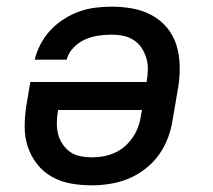

<svg xmlns="http://www.w3.org/2000/svg" viewBox="-20 -548 640 576"><path d="M255 8Q223 8 192.5 2.5Q162 -3 136 -17.5Q110 -32 91.5 -55.5Q73 -79 63.5 -107.5Q54 -136 54 -167.5Q54 -199 59 -231L71 -302H420V-303Q423 -321 423.5 -339Q424 -357 419 -373.5Q414 -390 405 -404Q396 -418 381.5 -427.5Q367 -437 350 -440.5Q333 -444 315 -444Q295 -444 274.5 -441Q254 -438 235 -429.5Q216 -421 200.5 -405Q185 -389 180 -369H84Q90 -393 102 -416Q114 -439 132 -458Q150 -477 172 -491Q194 -505 218 -513.5Q242 -522 266.5 -525Q291 -528 315 -528Q347 -528 377.5 -522.5Q408 -517 435 -502.5Q462 -488 481 -465Q500 -442 509 -413.5Q518 -385 519 -353Q520 -321 515 -289L498 -189Q494 -162 484 -135Q474 -108 457 -84Q440 -60 416 -41.5Q392 -23 365.5 -12Q339 -1 310.5 3.5Q282 8 255 8ZM256 -76Q273 -76 290 -79Q307 -82 324 -89.5Q341 -97 355 -109.5Q369 -122 379 -137Q389 -152 395 -169Q401 -186 403 -203L406 -218H154V-217Q151 -199 150.5 -181.5Q150 -164 154 -147Q158 -130 167.5 -116Q177 -102 190 -92.5Q203 -83 220.5 -79.5Q238 -76 256 -76Z"/></svg>

Font: Iosevka Custom Medium Oblique
Style: Regular
Weight: 500
Italic angle: -9°
Designer: Belleve Invis
Foundry: Belleve Invis
Version: Version 27.0.1